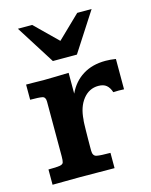

<svg xmlns="http://www.w3.org/2000/svg" viewBox="-105 -749 643 818"><g transform="rotate(-15 216.5 -340.0)"><path d="M24.4 0V-67.4Q60.1 -67.4 74.2 -69.8Q88.4 -72.3 90.8 -80.6Q93.3 -88.9 93.3 -106.9V-348.6Q93.3 -368.7 78.9 -371.6Q64.5 -374.5 25.9 -374.5V-441.4Q35.6 -441.4 53.7 -441.2Q71.8 -440.9 86.9 -440.7Q102.1 -440.4 102.1 -440.4Q128.9 -440.4 156.7 -441.4Q184.6 -442.4 213.9 -442.9V-351.1Q236.3 -399.4 278.1 -425.5Q319.8 -451.7 378.4 -451.7Q399.9 -451.7 423.8 -447.8V-314Q413.6 -314.9 399.9 -314.7Q386.2 -314.5 376.5 -314Q369.6 -335 356.9 -345.7Q344.2 -356.4 321.3 -356.4Q280.8 -356.4 253.9 -322.8Q227.1 -289.1 223.6 -233.4Q222.7 -231 222.2 -218Q221.7 -205.1 221.4 -187Q221.2 -168.9 220.9 -150.1Q220.7 -131.3 220.7 -117.2Q220.7 -103 220.7 -97.7Q220.7 -74.2 237.5 -70.8Q254.4 -67.4 297.9 -67.4V0Q261.2 0 226.6 -0.5Q191.9 -1 144 -1Q105 -1 78.9 -0.5Q52.7 0 24.4 0ZM162.1 -508.8 53.7 -680.2H116.7L215.3 -583.5L315.4 -680.2H378.9L268.1 -508.8Z"/></g></svg>

Font: Kameron SemiBold
Style: Regular
Weight: 600
Designer: Vernon Adams
Foundry: Vernon Adams
Version: Version 1.100